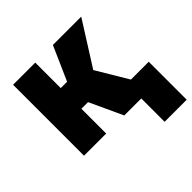

<svg xmlns="http://www.w3.org/2000/svg" viewBox="-182 -683 1011 1011"><g transform="rotate(-45 324.0 -177.0)"><path d="M271.5 -184.6H222.2V0H57.1V-528.3H222.2V-338.4H269.5L353.5 -528.3H564.5L410.2 -284.2H410.6L580.1 0H356.9ZM647.9 173.8H483.4V-108.9H647.9Z"/></g></svg>

Font: Roboto
Style: Regular
Weight: 900
Designer: Google
Version: Version 2.001171; 2014